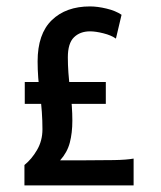

<svg xmlns="http://www.w3.org/2000/svg" viewBox="-20 -563 489 583"><path d="M54.2 0V-62Q76.2 -79.6 92.5 -107.7Q108.9 -135.7 108.9 -170.4Q108.9 -222.7 101.6 -275.6Q94.2 -328.6 94.2 -376.5Q94.2 -460 137.2 -501.7Q180.2 -543.5 253.4 -543.5Q275.9 -543.5 303.5 -536.9Q331.1 -530.3 349.1 -518.1L332 -445.8Q317.4 -456.1 293.9 -461.9Q270.5 -467.8 253.4 -467.8Q223.1 -467.8 204.6 -449.7Q186 -431.6 186 -388.7Q186 -343.8 192.9 -291.7Q199.7 -239.7 199.7 -196.8Q199.7 -159.2 191.9 -129.6Q184.1 -100.1 162.6 -76.2H235.4Q286.6 -76.2 325.9 -76.9Q365.2 -77.6 385.7 -81.5V0ZM55.2 -247.6V-314H301.3V-247.6Z"/></svg>

Font: Harmattan SemiBold
Style: Regular
Weight: 600
Designer: George W. Nuss III and SIL International
Foundry: SIL International
Version: Version 4.000